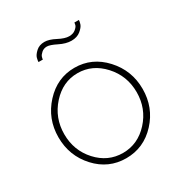

<svg xmlns="http://www.w3.org/2000/svg" viewBox="-173 -855 935 990"><g transform="rotate(-30 294.5 -360.0)"><path d="M226 -694Q207 -694 194 -682.5Q181 -671 178 -661.5Q175 -652 175 -646H149Q149 -655 153 -670Q157 -685 176.5 -703Q196 -721 227 -721Q254 -721 291 -701.5Q328 -682 353 -682Q377 -682 391.5 -694Q406 -706 408.5 -715Q411 -724 411 -730H438Q438 -720 433 -705.5Q428 -691 407 -673.5Q386 -656 352 -656Q320 -656 282 -675Q244 -694 226 -694ZM294 -528Q398 -528 471.5 -448Q545 -368 545 -258Q545 -148 472 -69Q399 10 294 10Q189 10 116.5 -69Q44 -148 44 -258Q44 -368 117.5 -448Q191 -528 294 -528ZM141 -91Q204 -22 293 -22Q382 -22 446 -92Q510 -162 510 -259Q510 -356 446 -426Q382 -496 294 -496Q206 -496 142 -425Q78 -354 78 -257Q78 -160 141 -91Z"/></g></svg>

Font: Raleway-v4020 ExtraLight
Style: Regular
Weight: 275
Designer: Matt McInerney, Pablo Impallari, Rodrigo Fuenzalida
Foundry: Matt McInerney, Pablo Impallari, Rodrigo Fuenzalida
Version: Version 4.020;PS 004.020;hotconv 1.0.88;makeotf.lib2.5.64775